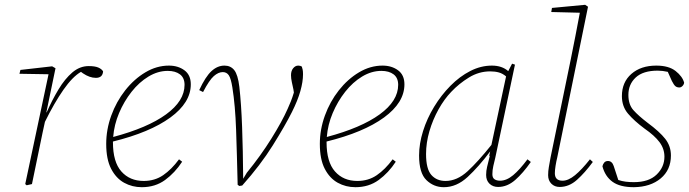

<svg xmlns="http://www.w3.org/2000/svg" viewBox="-20 -766 2868 799"><path d="M85 0 182 -457 61 -459 65 -475 197 -490 211 -482 173 -299 174 -298Q197 -350 223.5 -394Q250 -438 281 -464.5Q312 -491 349 -491Q375 -491 389 -485Q403 -479 409 -469Q407 -442 379 -442Q353 -442 325 -461L317 -467Q282 -447 244 -392.5Q206 -338 167 -259L157 -213Q146 -160 135 -106.5Q124 -53 113 0L91 5Z M678 -471Q637 -471 598 -447.5Q559 -424 527.5 -384Q496 -344 475.5 -295.5Q455 -247 451 -196Q594 -234 671 -290Q748 -346 748 -413Q748 -442 729 -456.5Q710 -471 678 -471ZM570 13Q530 13 496.5 -5.5Q463 -24 442.5 -63.5Q422 -103 422 -167Q422 -227 443 -285Q464 -343 501 -390Q538 -437 585 -465Q632 -493 683 -493Q721 -493 747.5 -473.5Q774 -454 774 -415Q774 -339 689 -277Q604 -215 450 -177V-174Q450 -92 485 -52.5Q520 -13 578 -13Q624 -13 659 -37Q694 -61 725 -103L738 -93Q708 -47 667 -17Q626 13 570 13Z M969 3Q966 -125 962.5 -226Q959 -327 947 -402Q941 -440 932 -453Q923 -466 907 -466Q889 -466 870 -449.5Q851 -433 825 -383L809 -391Q835 -447 860 -470Q885 -493 914 -493Q940 -493 955 -474Q970 -455 976 -405Q984 -334 987.5 -237.5Q991 -141 992 -22L1007 -47Q1065 -118 1109.5 -189.5Q1154 -261 1177 -313Q1184 -328 1190.5 -344.5Q1197 -361 1203 -381L1201 -394Q1198 -408 1194.5 -424Q1191 -440 1191 -453Q1191 -471 1200 -482Q1209 -493 1221 -493Q1230 -493 1236 -489Q1238 -483 1239.5 -476Q1241 -469 1241 -457Q1241 -426 1230 -387Q1219 -348 1195 -300Q1167 -244 1115.5 -161.5Q1064 -79 988 6L976 8Z M1567 -471Q1526 -471 1487 -447.5Q1448 -424 1416.5 -384Q1385 -344 1364.5 -295.5Q1344 -247 1340 -196Q1483 -234 1560 -290Q1637 -346 1637 -413Q1637 -442 1618 -456.5Q1599 -471 1567 -471ZM1459 13Q1419 13 1385.5 -5.5Q1352 -24 1331.5 -63.5Q1311 -103 1311 -167Q1311 -227 1332 -285Q1353 -343 1390 -390Q1427 -437 1474 -465Q1521 -493 1572 -493Q1610 -493 1636.5 -473.5Q1663 -454 1663 -415Q1663 -339 1578 -277Q1493 -215 1339 -177V-174Q1339 -92 1374 -52.5Q1409 -13 1467 -13Q1513 -13 1548 -37Q1583 -61 1614 -103L1627 -93Q1597 -47 1556 -17Q1515 13 1459 13Z M1753 -125Q1753 -63 1775 -38Q1797 -13 1834 -13Q1882 -13 1926 -53.5Q1970 -94 2025 -163L2086 -448Q2072 -460 2056 -464.5Q2040 -469 2020 -469Q1973 -469 1931.5 -443.5Q1890 -418 1858 -384Q1829 -354 1805 -311Q1781 -268 1767 -220Q1753 -172 1753 -125ZM2053 12Q2031 12 2017 -1.5Q2003 -15 2003 -38Q2003 -55 2007 -71.5Q2011 -88 2018 -116L2016 -119L2020 -136Q1972 -72 1926 -29.5Q1880 13 1827 13Q1785 13 1754.5 -16.5Q1724 -46 1724 -119Q1724 -168 1740.5 -220.5Q1757 -273 1786.5 -321.5Q1816 -370 1854.5 -409Q1893 -448 1937 -470.5Q1981 -493 2027 -493Q2069 -493 2095 -470L2111 -501L2123 -497L2041 -109Q2037 -93 2033 -75.5Q2029 -58 2029 -41Q2029 -26 2038 -20Q2047 -14 2061 -14Q2088 -14 2115.5 -37Q2143 -60 2175 -103L2189 -92Q2157 -46 2124 -17Q2091 12 2053 12Z M2309 12Q2288 12 2274.5 -1.5Q2261 -15 2261 -37Q2261 -54 2264 -71Q2267 -88 2271 -110L2355 -518Q2365 -568 2374.5 -616Q2384 -664 2393 -713L2274 -716L2277 -733L2415 -746L2427 -738L2299 -111Q2295 -95 2292 -76.5Q2289 -58 2289 -45Q2289 -14 2321 -14Q2345 -14 2373 -37Q2401 -60 2435 -103L2447 -92Q2414 -47 2381 -17.5Q2348 12 2309 12Z M2618 13Q2560 13 2529 -9.5Q2498 -32 2487 -74Q2489 -83 2494.5 -89.5Q2500 -96 2510 -96Q2527 -96 2534 -75L2553 -17Q2568 -12 2583.5 -10Q2599 -8 2618 -8Q2680 -8 2712.5 -39.5Q2745 -71 2745 -114Q2745 -147 2724.5 -174.5Q2704 -202 2662 -231Q2619 -263 2593.5 -293Q2568 -323 2568 -366Q2568 -424 2607.5 -458.5Q2647 -493 2711 -493Q2763 -493 2791.5 -470.5Q2820 -448 2827 -422Q2826 -414 2820 -408Q2814 -402 2807 -402Q2797 -402 2790.5 -407.5Q2784 -413 2776 -429L2759 -467Q2737 -472 2717 -472Q2656 -472 2625.5 -443.5Q2595 -415 2595 -371Q2595 -331 2616 -307.5Q2637 -284 2675 -255Q2725 -218 2748.5 -188Q2772 -158 2772 -119Q2772 -59 2729.5 -23.5Q2687 12 2618 13Z"/></svg>

Font: Source Serif 4 SmText ExtraLight
Style: Italic
Weight: 200
Italic angle: -12°
Designer: Frank Grießhammer
Foundry: Adobe
Version: Version 4.005;hotconv 1.1.0;makeotfexe 2.6.0